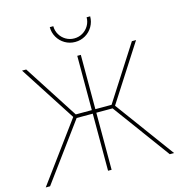

<svg xmlns="http://www.w3.org/2000/svg" viewBox="-132 -1057 1101 1174"><g transform="rotate(-15 418.5 -470.0)"><path d="M429.2 0H406.7V-727.5H429.2ZM286.1 -373 57.1 -727.5H83.5L305.2 -383.8H531.7L752.4 -727.5H778.8L550.8 -373L824.7 0H797.4L532.2 -361.3H304.7L39.6 0H12.2ZM289.6 -940.4H312Q312 -911.6 326.2 -887.5Q340.3 -863.3 364.5 -849.1Q388.7 -835 417.5 -835Q446.3 -835 470.5 -849.1Q494.6 -863.3 508.8 -887.5Q522.9 -911.6 522.9 -940.4H545.4Q545.4 -905.8 528.3 -876.2Q511.2 -846.7 481.9 -829.6Q452.6 -812.5 417.5 -812.5Q382.3 -812.5 353 -829.6Q323.7 -846.7 306.6 -876.2Q289.6 -905.8 289.6 -940.4Z"/></g></svg>

Font: Intratopia Thin
Style: Regular
Weight: 100
Designer: Rasmus Andersson
Foundry: rsms
Version: Version 3.000;Glyphs 3.2.3 (3260)